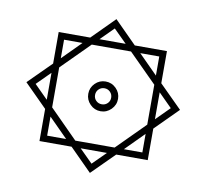

<svg xmlns="http://www.w3.org/2000/svg" viewBox="-93 -831 1169 1089"><g transform="rotate(10 492.0 -286.5)"><path d="M365.7 27.8H180.7V-157.2L49.8 -288.1L180.7 -418.5V-600.1H362.3L490.7 -729L619.1 -600.1H804.2V-415L935.1 -284.7L804.2 -153.8V27.8H622.6L493.7 156.2ZM415.5 -600.1H566.4L490.7 -675.3ZM766.6 -452.6V-562.5H657.2ZM218.3 -455.6 324.7 -562.5H218.3ZM218.3 -402.8V-172.9L380.4 -9.8H606.9L766.6 -169.9V-399.9L604 -562.5H377.9ZM406.7 -284.7Q406.7 -319.8 431.9 -345Q457 -370.1 492.2 -370.1Q527.3 -370.1 552.7 -345Q578.1 -319.8 578.1 -284.7Q578.1 -249.5 552.7 -224.1Q527.3 -198.7 492.2 -198.7Q457 -198.7 431.9 -224.1Q406.7 -249.5 406.7 -284.7ZM180.7 -365.2 103 -287.6 180.7 -210ZM804.2 -362.8V-207.5L881.8 -285.2ZM445.8 -284.7Q445.8 -265.1 459.2 -252Q472.7 -238.8 492.2 -238.8Q511.7 -238.8 525.1 -252Q538.6 -265.1 538.6 -284.7Q538.6 -304.2 525.1 -317.6Q511.7 -331.1 492.2 -331.1Q472.7 -331.1 459.2 -317.6Q445.8 -304.2 445.8 -284.7ZM218.3 -119.6V-9.8H327.6ZM660.2 -9.8H766.6V-116.7ZM569.3 27.8H418L493.7 103Z"/></g></svg>

Font: Vazirmatn RD UI FD
Style: Regular
Weight: 400
Designer: Saber Rastikerdar
Foundry: Saber Rastikerdar
Version: Version 33.003